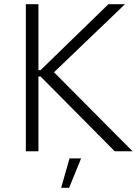

<svg xmlns="http://www.w3.org/2000/svg" viewBox="-20 -720 659 914"><path d="M103 0H163V-356H173L526 0H611L237 -376L575 -700H496L173 -386H163V-700H103ZM271 174H309L366 34H311Z"/></svg>

Font: Fixel Text Light
Style: Regular
Weight: 300
Width: 4
Designer: AlfaBravo + MacPaw
Foundry: Kyrylo Tkachov, Marchela Mozhyna, Serhii Makarenko, Maria Weinstein, Zakhar Kryvoshyya
Version: Version 1.211